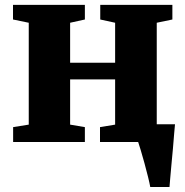

<svg xmlns="http://www.w3.org/2000/svg" viewBox="-20 -568 741 768"><path d="M581 180Q578.5 165 572 139Q565.5 113 557.8 84.5Q550 56 543 32.8Q536 9.5 532.5 -0.5L500 -71H680Q678.5 -57.5 676.5 -31.8Q674.5 -6 671.8 25.5Q669 57 666 87.8Q663 118.5 661 143.5Q659 168.5 658 180ZM32.5 0V-59.5L95 -69.5V-477L32 -490V-548.5H319.5V-490L260.5 -477V-317H440.5V-477L381 -490V-548.5H669.5V-490L607 -477V-69.5L669 -59.5V0H380V-59.5L440.5 -69.5V-250.5H260.5V-69.5L319.5 -59.5V0Z"/></svg>

Font: Merriweather 36pt Black
Style: Regular
Weight: 900
Version: Version 2.100